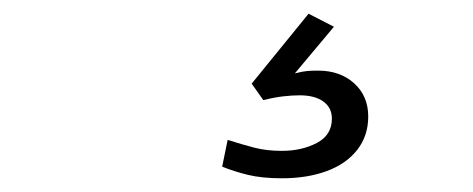

<svg xmlns="http://www.w3.org/2000/svg" viewBox="-20 -41 690 280"><path d="M391 219Q362 219 341.5 214Q321 209 304 202L312 163Q334 170 351.5 174.5Q369 179 391 179Q420 179 442 167.5Q464 156 464 132Q464 116 451.5 107Q439 98 417 98Q406 98 393 99.5Q380 101 364 105L347 81L430 -21L467 -2L410 66Q422 63 428.5 62.5Q435 62 444 62Q476 62 496.5 80.5Q517 99 517 129Q517 157 501 177.5Q485 198 456.5 208.5Q428 219 391 219Z"/></svg>

Font: Azeret Mono Thin ExtraLight
Style: Italic
Weight: 250
Italic angle: -12°
Version: Version 1.002